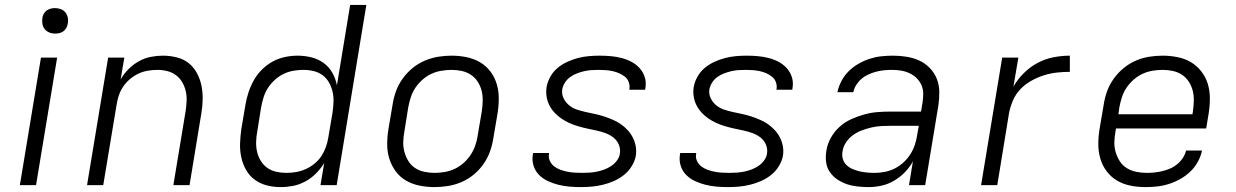

<svg xmlns="http://www.w3.org/2000/svg" viewBox="-20 -755 5040 783"><path d="M61 0 147 -520H213L127 0ZM205 -618Q192 -618 181 -622.5Q170 -627 162.5 -636Q155 -645 153 -657.5Q151 -670 153 -683Q154 -691 159 -699.5Q164 -708 171.5 -713Q179 -718 187.5 -720Q196 -722 204 -722Q217 -722 228.5 -717.5Q240 -713 247 -704Q254 -695 256.5 -682.5Q259 -670 256 -657Q255 -649 250 -640.5Q245 -632 238 -627Q231 -622 222 -620Q213 -618 205 -618Z M335 0 421 -520H487L472 -431Q485 -454 504 -473Q523 -492 546 -505Q569 -518 594.5 -523Q620 -528 644 -528Q673 -528 701 -521Q729 -514 749.5 -497.5Q770 -481 783 -457Q796 -433 801.5 -406Q807 -379 806.5 -350Q806 -321 801 -292L753 0H687L737 -302Q740 -322 741 -343Q742 -364 737.5 -383.5Q733 -403 723 -420Q713 -437 697.5 -448.5Q682 -460 662.5 -465Q643 -470 622 -470Q602 -470 582 -466.5Q562 -463 544 -454.5Q526 -446 509.5 -432Q493 -418 481.5 -400.5Q470 -383 464 -364Q458 -345 455 -325L401 0Z M1125 8Q1095 8 1068 1Q1041 -6 1019 -22Q997 -38 983.5 -62Q970 -86 964 -113.5Q958 -141 959 -170Q960 -199 964 -228L981 -328Q985 -353 993.5 -378.5Q1002 -404 1015 -427.5Q1028 -451 1048 -471Q1068 -491 1092 -504Q1116 -517 1142 -522.5Q1168 -528 1193 -528Q1223 -528 1250.5 -521Q1278 -514 1300 -498Q1322 -482 1335.5 -458Q1349 -434 1354 -407L1408 -735H1474L1353 0H1287L1302 -90Q1288 -67 1268.5 -47.5Q1249 -28 1225 -15Q1201 -2 1175.5 3Q1150 8 1125 8ZM1148 -50Q1168 -50 1188 -53.5Q1208 -57 1227 -65.5Q1246 -74 1263 -88Q1280 -102 1291 -119Q1302 -136 1309 -155.5Q1316 -175 1319 -195L1336 -295Q1339 -316 1340 -338Q1341 -360 1336.5 -380Q1332 -400 1322 -418Q1312 -436 1296 -448Q1280 -460 1259.5 -465Q1239 -470 1218 -470Q1198 -470 1177 -466.5Q1156 -463 1136.5 -453.5Q1117 -444 1100.5 -429Q1084 -414 1072.5 -396Q1061 -378 1055 -358.5Q1049 -339 1045 -318L1029 -218Q1025 -197 1024.5 -176Q1024 -155 1028.5 -135.5Q1033 -116 1043.5 -99Q1054 -82 1070 -70.5Q1086 -59 1106.5 -54.5Q1127 -50 1148 -50Z M1752 8Q1721 8 1691 2Q1661 -4 1636 -18.5Q1611 -33 1594 -56Q1577 -79 1568 -107Q1559 -135 1559 -166Q1559 -197 1564 -228L1581 -328Q1585 -355 1594.5 -382Q1604 -409 1621.5 -433.5Q1639 -458 1662 -477Q1685 -496 1712 -507.5Q1739 -519 1766.5 -523.5Q1794 -528 1821 -528Q1852 -528 1882 -522Q1912 -516 1937 -501.5Q1962 -487 1979.5 -464Q1997 -441 2005.5 -413Q2014 -385 2014 -354Q2014 -323 2009 -292L1992 -192Q1988 -165 1978.5 -138Q1969 -111 1952 -86.5Q1935 -62 1912 -43Q1889 -24 1862 -12.5Q1835 -1 1807 3.5Q1779 8 1752 8ZM1752 -50Q1772 -50 1793 -53.5Q1814 -57 1833.5 -66Q1853 -75 1870 -90Q1887 -105 1899 -123Q1911 -141 1918 -161Q1925 -181 1928 -202L1945 -302Q1948 -323 1948.5 -344.5Q1949 -366 1944 -385.5Q1939 -405 1928 -422Q1917 -439 1900.5 -450Q1884 -461 1863.5 -465.5Q1843 -470 1822 -470Q1802 -470 1780.5 -466.5Q1759 -463 1739.5 -454Q1720 -445 1703 -430Q1686 -415 1674 -397Q1662 -379 1655.5 -359Q1649 -339 1645 -318L1629 -218Q1625 -197 1624.5 -175.5Q1624 -154 1629.5 -134.5Q1635 -115 1645.5 -98Q1656 -81 1672.5 -70Q1689 -59 1710 -54.5Q1731 -50 1752 -50Z M2348 8Q2325 8 2302 6Q2279 4 2257 -1.5Q2235 -7 2214.5 -16.5Q2194 -26 2178.5 -41.5Q2163 -57 2156 -79Q2149 -101 2153 -125L2154 -131H2219V-128Q2216 -112 2222.5 -98.5Q2229 -85 2240 -76.5Q2251 -68 2264.5 -63Q2278 -58 2292.5 -55Q2307 -52 2322.5 -51Q2338 -50 2353 -50Q2369 -50 2384 -51Q2399 -52 2414 -55Q2429 -58 2444 -63.5Q2459 -69 2472.5 -78Q2486 -87 2496 -100.5Q2506 -114 2508 -129Q2511 -149 2503 -166.5Q2495 -184 2480.5 -195Q2466 -206 2448 -212.5Q2430 -219 2411 -223Q2392 -227 2373.5 -231Q2355 -235 2336.5 -240.5Q2318 -246 2301.5 -253.5Q2285 -261 2269.5 -271.5Q2254 -282 2241.5 -295.5Q2229 -309 2220.5 -325.5Q2212 -342 2209 -361.5Q2206 -381 2209 -400Q2213 -422 2224.5 -442.5Q2236 -463 2254 -478Q2272 -493 2294 -503Q2316 -513 2337.5 -518.5Q2359 -524 2381 -526Q2403 -528 2425 -528Q2448 -528 2470.5 -526Q2493 -524 2514.5 -518.5Q2536 -513 2555 -503Q2574 -493 2588.5 -477Q2603 -461 2609.5 -440Q2616 -419 2612 -396L2611 -389H2546L2547 -393Q2549 -407 2544 -420.5Q2539 -434 2528 -442.5Q2517 -451 2504.5 -456.5Q2492 -462 2478 -465Q2464 -468 2449.5 -469Q2435 -470 2421 -470Q2406 -470 2391 -469Q2376 -468 2361.5 -464.5Q2347 -461 2332.5 -455.5Q2318 -450 2305.5 -441Q2293 -432 2284.5 -419Q2276 -406 2273 -391Q2270 -371 2278.5 -354Q2287 -337 2301 -325.5Q2315 -314 2333 -308Q2351 -302 2369.5 -298Q2388 -294 2407 -290Q2426 -286 2444 -280Q2462 -274 2479.5 -266.5Q2497 -259 2512 -248.5Q2527 -238 2539.5 -224.5Q2552 -211 2560.5 -194.5Q2569 -178 2572.5 -159Q2576 -140 2573 -120Q2569 -98 2556 -77Q2543 -56 2524 -41Q2505 -26 2483 -16.5Q2461 -7 2438.5 -1.5Q2416 4 2393.5 6Q2371 8 2348 8Z M2948 8Q2925 8 2902 6Q2879 4 2857 -1.5Q2835 -7 2814.5 -16.5Q2794 -26 2778.5 -41.5Q2763 -57 2756 -79Q2749 -101 2753 -125L2754 -131H2819V-128Q2816 -112 2822.5 -98.5Q2829 -85 2840 -76.5Q2851 -68 2864.5 -63Q2878 -58 2892.5 -55Q2907 -52 2922.5 -51Q2938 -50 2953 -50Q2969 -50 2984 -51Q2999 -52 3014 -55Q3029 -58 3044 -63.5Q3059 -69 3072.5 -78Q3086 -87 3096 -100.5Q3106 -114 3108 -129Q3111 -149 3103 -166.5Q3095 -184 3080.5 -195Q3066 -206 3048 -212.5Q3030 -219 3011 -223Q2992 -227 2973.5 -231Q2955 -235 2936.5 -240.5Q2918 -246 2901.5 -253.5Q2885 -261 2869.5 -271.5Q2854 -282 2841.5 -295.5Q2829 -309 2820.5 -325.5Q2812 -342 2809 -361.5Q2806 -381 2809 -400Q2813 -422 2824.5 -442.5Q2836 -463 2854 -478Q2872 -493 2894 -503Q2916 -513 2937.5 -518.5Q2959 -524 2981 -526Q3003 -528 3025 -528Q3048 -528 3070.5 -526Q3093 -524 3114.5 -518.5Q3136 -513 3155 -503Q3174 -493 3188.5 -477Q3203 -461 3209.5 -440Q3216 -419 3212 -396L3211 -389H3146L3147 -393Q3149 -407 3144 -420.5Q3139 -434 3128 -442.5Q3117 -451 3104.5 -456.5Q3092 -462 3078 -465Q3064 -468 3049.5 -469Q3035 -470 3021 -470Q3006 -470 2991 -469Q2976 -468 2961.5 -464.5Q2947 -461 2932.5 -455.5Q2918 -450 2905.5 -441Q2893 -432 2884.5 -419Q2876 -406 2873 -391Q2870 -371 2878.5 -354Q2887 -337 2901 -325.5Q2915 -314 2933 -308Q2951 -302 2969.5 -298Q2988 -294 3007 -290Q3026 -286 3044 -280Q3062 -274 3079.5 -266.5Q3097 -259 3112 -248.5Q3127 -238 3139.5 -224.5Q3152 -211 3160.5 -194.5Q3169 -178 3172.5 -159Q3176 -140 3173 -120Q3169 -98 3156 -77Q3143 -56 3124 -41Q3105 -26 3083 -16.5Q3061 -7 3038.5 -1.5Q3016 4 2993.5 6Q2971 8 2948 8Z M3523 8Q3500 8 3477 5.5Q3454 3 3433.5 -4Q3413 -11 3395 -23Q3377 -35 3364.5 -53Q3352 -71 3349 -93.5Q3346 -116 3350 -140Q3354 -167 3368 -192.5Q3382 -218 3403.5 -237.5Q3425 -257 3451.5 -269Q3478 -281 3505.5 -288.5Q3533 -296 3560 -298Q3587 -300 3614 -300H3736L3742 -335Q3745 -354 3745 -373Q3745 -392 3737.5 -408.5Q3730 -425 3717.5 -437Q3705 -449 3689 -456.5Q3673 -464 3655 -467Q3637 -470 3618 -470Q3602 -470 3586 -468.5Q3570 -467 3554.5 -463Q3539 -459 3523 -452Q3507 -445 3494.5 -434.5Q3482 -424 3472.5 -409.5Q3463 -395 3460 -379H3395Q3400 -403 3412 -425.5Q3424 -448 3442 -465.5Q3460 -483 3482 -495.5Q3504 -508 3527.5 -515.5Q3551 -523 3574.5 -525.5Q3598 -528 3622 -528Q3650 -528 3677.5 -523.5Q3705 -519 3729 -508Q3753 -497 3771.5 -478Q3790 -459 3800 -434.5Q3810 -410 3810.5 -382Q3811 -354 3807 -326L3753 0H3687L3703 -97Q3690 -73 3670 -52.5Q3650 -32 3626 -18Q3602 -4 3575.5 2Q3549 8 3523 8ZM3547 -50Q3567 -50 3588 -54Q3609 -58 3629 -68Q3649 -78 3665.5 -93.5Q3682 -109 3693.5 -127.5Q3705 -146 3711.5 -166.5Q3718 -187 3721 -208L3727 -242H3614Q3595 -242 3575 -241Q3555 -240 3535.5 -235.5Q3516 -231 3496.5 -224Q3477 -217 3460 -205Q3443 -193 3431 -175.5Q3419 -158 3416 -138Q3413 -122 3417 -107.5Q3421 -93 3431.5 -82.5Q3442 -72 3456 -66Q3470 -60 3484.5 -56.5Q3499 -53 3515 -51.5Q3531 -50 3547 -50Z M3981 0 4067 -520H4133L4113 -402Q4130 -432 4156 -457.5Q4182 -483 4212.5 -499Q4243 -515 4276.5 -521.5Q4310 -528 4343 -528V-462Q4316 -462 4289.5 -459Q4263 -456 4237.5 -448Q4212 -440 4186.5 -426Q4161 -412 4141.5 -391.5Q4122 -371 4111 -345.5Q4100 -320 4095 -294L4047 0Z M4651 8Q4620 8 4590 2Q4560 -4 4535.5 -18.5Q4511 -33 4493.5 -56Q4476 -79 4467.5 -107.5Q4459 -136 4459 -166.5Q4459 -197 4464 -228L4481 -328Q4485 -355 4494.5 -382Q4504 -409 4521.5 -433.5Q4539 -458 4562 -477Q4585 -496 4611.5 -507.5Q4638 -519 4666 -523.5Q4694 -528 4721 -528Q4752 -528 4782 -522Q4812 -516 4836.5 -501.5Q4861 -487 4879 -464Q4897 -441 4905.5 -413Q4914 -385 4914 -354Q4914 -323 4909 -292L4899 -231H4531L4529 -218Q4525 -197 4524.5 -175.5Q4524 -154 4530 -134Q4536 -114 4547 -97Q4558 -80 4575 -69.5Q4592 -59 4613 -54.5Q4634 -50 4656 -50Q4672 -50 4687.5 -51.5Q4703 -53 4719.5 -57Q4736 -61 4751.5 -67.5Q4767 -74 4780.5 -85Q4794 -96 4803.5 -110.5Q4813 -125 4817 -141H4882Q4877 -117 4864.5 -94.5Q4852 -72 4833.5 -54.5Q4815 -37 4792.5 -24.5Q4770 -12 4746 -4.5Q4722 3 4698 5.5Q4674 8 4651 8ZM4843 -289 4845 -302Q4848 -323 4848.5 -344.5Q4849 -366 4844 -385.5Q4839 -405 4828 -422Q4817 -439 4800.5 -450Q4784 -461 4763.5 -465.5Q4743 -470 4722 -470Q4701 -470 4680 -466.5Q4659 -463 4639.5 -454Q4620 -445 4603 -430Q4586 -415 4574 -397Q4562 -379 4555.5 -359Q4549 -339 4545 -318L4541 -289Z"/></svg>

Font: Iosevka Aile Light Oblique
Style: Regular
Weight: 300
Italic angle: -9°
Designer: Belleve Invis
Foundry: Belleve Invis
Version: Version 31.1.0; ttfautohint (v1.8.4)